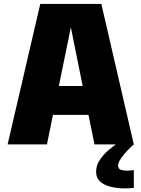

<svg xmlns="http://www.w3.org/2000/svg" viewBox="-20 -758 742 1008"><path d="M20 0 191.5 -737.5H512L682.5 0H476L444.5 -155H258L226.5 0ZM289 -306.5H414L352 -614.5ZM682.5 135V228.5Q672 229.5 660.2 230.2Q648.5 231 635.5 231Q597.5 231 563 223Q528.5 215 506.5 195.8Q484.5 176.5 484.5 144Q484.5 110.5 504.2 81.2Q524 52 549 30.8Q574 9.5 588.5 0H682.5Q670 10 650.5 30.5Q631 51 615.5 73.2Q600 95.5 600 111Q600 128 614.2 133Q628.5 138 646.5 138Q655.5 138 665 137Q674.5 136 682.5 135Z"/></svg>

Font: Epilogue Black
Style: Regular
Weight: 900
Designer: Tyler Finck
Foundry: Etcetera Type Co
Version: Version 2.111; ttfautohint (v1.8.3)